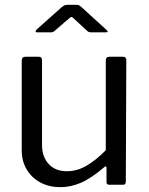

<svg xmlns="http://www.w3.org/2000/svg" viewBox="-20 -765 619 795"><path d="M257 -56Q300 -56 339.5 -79.5Q379 -103 418 -143V-515Q418 -530 434 -530H489Q503 -530 503 -516L501 -13Q501 0 490 0H432Q421 0 421 -11V-70Q421 -75 419 -76Q417 -77 412 -73Q357 -26 314.5 -8Q272 10 230 10Q184 10 148 -9Q112 -28 91 -62.5Q70 -97 70 -143V-514Q70 -530 85 -530H141Q154 -530 154 -516V-165Q154 -116 181.5 -86Q209 -56 257 -56ZM341 -637 287 -687Q279 -695 276 -695Q273 -695 264 -687L206 -637Q201 -633 198 -632Q195 -631 188 -631H134Q128 -631 127.5 -634.5Q127 -638 132 -643L234 -734Q240 -739 245 -742Q250 -745 259 -745H298Q306 -745 310 -741.5Q314 -738 318 -735L419 -643Q433 -631 418 -631H359Q354 -631 349.5 -632Q345 -633 341 -637Z"/></svg>

Font: Libre Franklin Thin
Style: Regular
Weight: 400
Version: Version 3.000